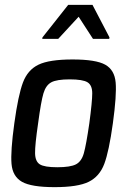

<svg xmlns="http://www.w3.org/2000/svg" viewBox="-20 -763 549 791"><path d="M23 0ZM39 -255Q55 -371 74.5 -423Q94 -475 138.5 -496.5Q183 -518 279 -518Q375 -518 413.5 -496.5Q452 -475 456.5 -423Q461 -371 445 -255Q429 -139 409.5 -87.5Q390 -36 345.5 -14Q301 8 205 8Q109 8 70.5 -14Q32 -36 27.5 -87.5Q23 -139 39 -255ZM348 -255Q360 -345 360 -378.5Q360 -412 340.5 -424Q321 -436 267 -436Q214 -436 191.5 -424Q169 -412 159 -378.5Q149 -345 137 -255Q124 -166 124.5 -132Q125 -98 144 -86Q163 -74 216 -74Q270 -74 293 -86Q316 -98 325.5 -132Q335 -166 348 -255ZM154 -603 155 -609 261 -743H361L431 -609L430 -603H363L304 -694L220 -603Z"/></svg>

Font: Assailand Medium
Style: Italic
Weight: 500
Italic angle: -8°
Designer: Hector Gatti with collaboration of the Omnibus-Type team
Foundry: Omnibus-Type
Version: Version 0.072;October 19, 2019;FontCreator 12.0.0.2547 64-bi